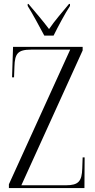

<svg xmlns="http://www.w3.org/2000/svg" viewBox="-20 -951 481 971"><path d="M204 -771H251C273 -816 309 -883 334 -921V-931H329C293 -887 258 -848 228 -804C196 -847 160 -888 124 -931H120V-921C144 -883 180 -816 204 -771ZM25 0H407L408 -155H398L396 -99C394 -34 377 -14 313 -14H88L398 -696V-714H46L41 -560H51L53 -614C55 -679 69 -700 137 -700H335L25 -19Z"/></svg>

Font: Noto Serif Display ExtraCondensed Light
Style: Regular
Weight: 300
Width: 2
Designer: Monotype Design Team
Foundry: Monotype Imaging Inc.
Version: Version 2.009